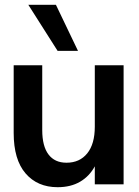

<svg xmlns="http://www.w3.org/2000/svg" viewBox="-20 -768 578 800"><path d="M220 12Q136 12 86.5 -45.5Q37 -103 37 -214V-496H156V-226Q156 -159 182 -124.5Q208 -90 257 -90Q312 -90 343.5 -129Q375 -168 375 -240V-496H495V0H375V-75Q353 -34 314 -11Q275 12 220 12ZM220 -556 98 -748H213L305 -556Z"/></svg>

Font: Host Grotesk SemiBold
Style: Regular
Weight: 600
Designer: Doukan Karapınar
Foundry: Element Type
Version: Version 1.003